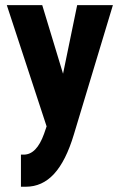

<svg xmlns="http://www.w3.org/2000/svg" viewBox="-20 -710 454 730"><path d="M5.9 -690.4H140.6L219.7 -429.7L273.4 -690.4H409.2L260.7 -198.2Q230.5 -97.7 185.5 -48.8Q140.6 0 78.1 0H59.6V-122.1H70.3Q119.1 -122.1 147.5 -201.2L157.2 -229.5Z"/></svg>

Font: Dinish Condensed
Style: Bold
Weight: 700
Width: 3
Designer: Bert Driehuis
Foundry: Playbeing
Version: Version 3.006; git-39231f3c-release